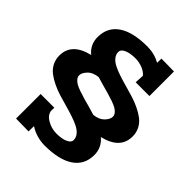

<svg xmlns="http://www.w3.org/2000/svg" viewBox="-276 -946 1372 1372"><g transform="rotate(45 410.0 -260.0)"><path d="M680.2 -777.8V-529.8H541Q541.5 -541.5 543 -564.5Q544.4 -587.4 544.9 -599.1Q525.9 -622.6 491 -636.2Q456.1 -649.9 419.9 -649.9Q366.2 -649.9 333 -635Q299.8 -620.1 299.8 -596.2Q299.8 -569.8 316.9 -548.8Q334 -527.8 363 -513.2Q392.1 -498.5 429.4 -486.1Q466.8 -473.6 508.3 -462.2Q549.8 -450.7 591.3 -438Q632.8 -425.3 670.2 -407.5Q707.5 -389.6 736.6 -367.7Q765.6 -345.7 782.7 -313.2Q799.8 -280.8 799.8 -240.2Q799.8 -114.7 642.1 -77.1Q700.2 -27.8 700.2 45.9Q700.2 145.5 623 197.8Q545.9 250 399.9 250Q360.4 250 320.1 238.3Q279.8 226.6 249 205.1L248 259.8L120.1 257.8V9.8H258.8Q258.8 13.7 258.3 21.7Q257.8 29.8 257.8 34.2Q257.8 75.2 302.5 102.5Q347.2 129.9 399.9 129.9Q453.6 129.9 486.8 115Q520 100.1 520 76.2Q520 49.8 502.9 28.8Q485.8 7.8 456.8 -6.8Q427.7 -21.5 390.4 -33.9Q353 -46.4 311.5 -57.9Q270 -69.3 228.5 -82Q187 -94.7 149.7 -112.5Q112.3 -130.4 83.3 -152.3Q54.2 -174.3 37.1 -206.8Q20 -239.3 20 -279.8Q20 -404.8 178.2 -442.9Q120.1 -490.7 120.1 -565.9Q120.1 -665.5 197 -717.8Q273.9 -770 419.9 -770Q490.2 -770 550.8 -736.8L551.8 -779.8ZM492.2 -150.9Q544.9 -156.7 572.5 -185.8Q600.1 -214.8 600.1 -240.2Q600.1 -256.8 588.4 -271Q576.7 -285.2 559.1 -294.9Q541.5 -304.7 512.2 -314.9Q482.9 -325.2 457 -332.3Q431.2 -339.4 392.8 -350.1Q354.5 -360.8 328.1 -369.1Q275.4 -363.3 247.8 -334.2Q220.2 -305.2 220.2 -279.8Q220.2 -263.2 231.9 -249Q243.7 -234.9 261.2 -225.1Q278.8 -215.3 308.1 -205.1Q337.4 -194.8 363.3 -187.7Q389.2 -180.7 427.5 -169.9Q465.8 -159.2 492.2 -150.9Z"/></g></svg>

Font: Zantroke
Style: Regular
Weight: 500
Foundry: gluk
Version: Version 0.36